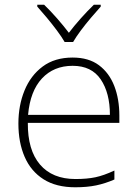

<svg xmlns="http://www.w3.org/2000/svg" viewBox="-20 -784 585 814"><path d="M288 -540Q356 -540 399.5 -507.5Q443 -475 464.5 -419.5Q486 -364 486 -294V-263H98Q97 -148 149.5 -86.5Q202 -25 300 -25Q349 -25 384.5 -32.5Q420 -40 465 -61V-23Q426 -6 387.5 2Q349 10 299 10Q218 10 164.5 -24Q111 -58 84.5 -119Q58 -180 58 -260Q58 -337 84 -400.5Q110 -464 161 -502Q212 -540 288 -540ZM288 -505Q208 -505 158 -451.5Q108 -398 99 -297H446Q446 -390 407 -447.5Q368 -505 288 -505ZM254 -606Q242 -627 221.5 -654.5Q201 -682 178.5 -709Q156 -736 138 -756V-764H167Q194 -738 222 -706Q250 -674 272 -645Q294 -674 322.5 -706Q351 -738 378 -764H407V-756Q389 -736 366 -709Q343 -682 322.5 -654.5Q302 -627 290 -606Z"/></svg>

Font: Noto Sans Gujarati ExtraLight
Style: Regular
Weight: 200
Designer: Jelle Bosma - Monotype Design Team, Universal Thirst
Foundry: Monotype Imaging Inc.
Version: Version 2.106; ttfautohint (v1.8.4.7-5d5b)